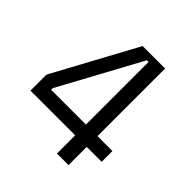

<svg xmlns="http://www.w3.org/2000/svg" viewBox="-186 -842 984 984"><g transform="rotate(45 306.0 -350.0)"><path d="M373 0V-132H49V-248L294 -700H457V-210H565V-132H457V0ZM121 -210H373V-664H361L121 -222Z"/></g></svg>

Font: Space Mono
Style: Regular
Weight: 400
Monospace: yes
Designer: Colophon Foundry + Benjamin Critton
Foundry: Colophon Foundry & Benjamin Critton
Version: Version 1.003; ttfautohint (v1.8.4.7-5d5b)